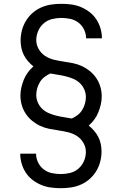

<svg xmlns="http://www.w3.org/2000/svg" viewBox="-20 -843 640 1006"><path d="M299 143Q272 143 246 139.5Q220 136 196 126Q172 116 151 100Q130 84 115.5 62Q101 40 93.5 14.5Q86 -11 86 -37V-38H169V-37Q169 -14 179.5 8Q190 30 209 44.5Q228 59 251.5 64Q275 69 299 69Q323 69 347.5 63Q372 57 391 40.5Q410 24 420 0.5Q430 -23 430 -47Q430 -72 417 -94.5Q404 -117 383 -130.5Q362 -144 337 -150Q312 -156 287.5 -159.5Q263 -163 238 -168Q213 -173 190.5 -183.5Q168 -194 148.5 -210Q129 -226 115 -247Q101 -268 94 -292.5Q87 -317 87 -342Q87 -364 92 -385Q97 -406 105 -426Q113 -446 126 -463.5Q139 -481 155 -495Q140 -507 127 -522Q114 -537 105 -554.5Q96 -572 92 -591.5Q88 -611 88 -631Q88 -658 95 -684.5Q102 -711 116 -734Q130 -757 150.5 -775Q171 -793 196 -804Q221 -815 247.5 -819Q274 -823 301 -823Q328 -823 354 -819.5Q380 -816 404 -806Q428 -796 449 -780Q470 -764 484.5 -742Q499 -720 506.5 -694.5Q514 -669 514 -643V-642H431V-643Q431 -666 420.5 -688Q410 -710 391 -724.5Q372 -739 348.5 -744Q325 -749 301 -749Q277 -749 252.5 -743Q228 -737 209 -720.5Q190 -704 180 -680.5Q170 -657 170 -633Q170 -608 183 -585.5Q196 -563 217 -549.5Q238 -536 263 -530Q288 -524 312.5 -520.5Q337 -517 362 -512Q387 -507 409.5 -496.5Q432 -486 451.5 -470Q471 -454 485 -433Q499 -412 506 -387.5Q513 -363 513 -338Q513 -316 508 -295Q503 -274 495 -254Q487 -234 474 -216.5Q461 -199 445 -185Q460 -173 473 -158Q486 -143 495 -125.5Q504 -108 508 -88.5Q512 -69 512 -49Q512 -22 505 4.5Q498 31 484 54Q470 77 449.5 95Q429 113 404 124Q379 135 352.5 139Q326 143 299 143ZM356 -222Q372 -229 386.5 -240Q401 -251 410.5 -266.5Q420 -282 425 -299.5Q430 -317 430 -335Q430 -355 421.5 -374.5Q413 -394 398 -408Q383 -422 364 -430Q345 -438 325 -443Q305 -448 284.5 -451Q264 -454 244 -458Q228 -451 213.5 -440Q199 -429 189.5 -413.5Q180 -398 175 -380.5Q170 -363 170 -345Q170 -325 178.5 -305.5Q187 -286 202 -272Q217 -258 236 -250Q255 -242 275 -237Q295 -232 315.5 -229Q336 -226 356 -222Z"/></svg>

Font: Iosevka Aile
Style: Regular
Weight: 400
Designer: Belleve Invis
Foundry: Belleve Invis
Version: Version 28.0.1; ttfautohint (v1.8.4)